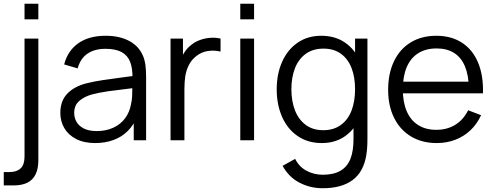

<svg xmlns="http://www.w3.org/2000/svg" viewBox="-30 -745 2626 1020"><path d="M-10 240V169H20.7Q58.8 169 79.6 149.5Q100.3 130 100.3 87.3V-540H173.7V106Q173.7 151.2 159.2 180.9Q144.8 210.7 115.9 225.3Q87 240 42.7 240ZM100.3 -642.3V-725H173.7V-642.3Z M475.2 15Q416.2 15 374.4 -6.6Q332.7 -28.2 311.6 -64.5Q290.5 -100.8 290.5 -145Q290.5 -208.7 327 -247Q363.5 -285.3 427.8 -302Q470.2 -312.7 519.2 -319.9Q568.2 -327.2 652.5 -338.2Q665.8 -339.8 677.9 -341.2Q690 -342.7 700.2 -344.3L673.8 -328.7Q674.8 -382.8 661 -417.3Q647.2 -451.8 615.2 -468.8Q583.2 -485.7 529.8 -485.7Q473 -485.7 435.2 -460.2Q397.3 -434.7 382.5 -381.7L310.8 -402.7Q329.8 -475.7 386.2 -515.3Q442.5 -555 531.2 -555Q605.7 -555 657.2 -527.1Q708.8 -499.2 730.2 -447Q739.3 -425 742.8 -397.1Q746.2 -369.2 746.2 -335.3V0H680.5V-135.7L699.5 -127.3Q680.8 -81.3 648.8 -49.3Q616.8 -17.3 572.9 -1.2Q529 15 475.2 15ZM483.5 -48.7Q533.7 -48.7 572.3 -66.8Q611 -84.8 634.8 -117Q658.5 -149.2 665.8 -190.7Q670.7 -210.3 671.9 -232.8Q673.2 -255.2 673.2 -285.5V-294.7L701.2 -280L667.5 -275.7Q594.8 -267.3 545.5 -260.3Q496.2 -253.3 457.5 -243Q416.7 -231.3 390.4 -208.2Q364.2 -185.2 364.2 -145Q364.2 -119.8 376.4 -97.9Q388.7 -76 415.5 -62.3Q442.3 -48.7 483.5 -48.7Z M876 0V-540H942V-410L929 -427Q938 -450.7 952.4 -471.1Q966.8 -491.5 984 -504.7Q1004.3 -522.3 1032.2 -532.4Q1060 -542.5 1088.7 -544.2Q1117.3 -546 1141.7 -540V-471Q1108.3 -479 1074.2 -474Q1040.2 -469 1012.3 -446.7Q986.7 -426.7 972.8 -398.4Q959 -370.2 954.3 -340.2Q949.7 -310.3 949.7 -269.3V0Z M1246.5 -642.3V-725H1319.8V-642.3ZM1246.5 0V-540H1319.8V0Z M1684.3 255Q1618 255 1561.2 225.5Q1504.3 196 1471.3 136L1538 99Q1559.2 141.5 1598.8 162.4Q1638.3 183.3 1684.7 183.3Q1742.8 183.3 1778.9 162Q1815 140.7 1831.7 98.8Q1848.3 57 1848 -8.3V-152.7H1856.3V-540H1922V-7.7Q1922 43.5 1916 78.7Q1901.7 168.2 1843.2 211.6Q1784.8 255 1684.3 255ZM1679.7 15Q1605.7 15 1551.4 -22.1Q1497.2 -59.2 1468.6 -124.2Q1440 -189.2 1440 -270.7Q1440 -351.7 1468.6 -416.3Q1497.2 -481 1550.8 -518Q1604.3 -555 1676.7 -555Q1750.7 -555 1803.4 -518.5Q1856.2 -482 1883.1 -417.7Q1910 -353.3 1910 -270.7Q1910 -188.8 1883.1 -124.2Q1856.2 -59.5 1804.1 -22.2Q1752 15 1679.7 15ZM1687 -53.3Q1742.7 -53.3 1780.7 -81Q1818.7 -108.7 1837.5 -157.7Q1856.3 -206.7 1856.3 -270.7Q1856.3 -335.2 1837.6 -383.7Q1818.8 -432.2 1781.2 -459.4Q1743.5 -486.7 1688.7 -486.7Q1632.3 -486.7 1594 -458.8Q1555.7 -430.8 1536.8 -382Q1518 -333.2 1518 -270.7Q1518 -208 1537.1 -158.8Q1556.2 -109.7 1594.2 -81.5Q1632.2 -53.3 1687 -53.3Z M2290.3 15Q2212.3 15 2153.9 -19.8Q2095.5 -54.7 2063.8 -118.7Q2032 -182.7 2032 -267.7Q2032 -355.3 2063.4 -420.2Q2094.8 -485.2 2152.5 -520.1Q2210.2 -555 2287.7 -555Q2367 -555 2423.8 -518.4Q2480.7 -481.8 2509.6 -412.9Q2538.5 -344 2535.8 -249.3H2461V-275.3Q2459.7 -345.5 2440 -392.6Q2420.3 -439.7 2382.5 -463.7Q2344.7 -487.7 2289.7 -487.7Q2232 -487.7 2191.7 -462.2Q2151.3 -436.8 2130.7 -388.2Q2110 -339.5 2110 -270Q2110 -202.2 2130.7 -154.1Q2151.3 -106 2191.3 -80.7Q2231.3 -55.3 2287.7 -55.3Q2345.2 -55.3 2388.6 -82Q2432 -108.7 2457 -159.3L2525.7 -133Q2504.3 -86.2 2469.2 -52.9Q2434 -19.7 2388.3 -2.3Q2342.7 15 2290.3 15ZM2084 -249.3V-311H2496.7V-249.3Z"/></svg>

Font: Manrope
Style: Regular
Weight: 400
Designer: Mikhail Sharanda
Foundry: Mikhail Sharanda
Version: Version 4.503